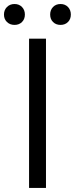

<svg xmlns="http://www.w3.org/2000/svg" viewBox="-41 -922 368 942"><path d="M101.6 0V-732.4H184.6V0ZM66.9 -814Q52.7 -799.8 30.3 -799.8Q7.8 -799.8 -6.8 -814Q-21.5 -828.1 -21.5 -850.6Q-21.5 -873 -6.8 -887.7Q7.8 -902.3 30.3 -902.3Q52.7 -902.3 66.9 -887.7Q81.1 -873 81.1 -850.6Q81.1 -828.1 66.9 -814ZM292.5 -814Q278.3 -799.8 255.9 -799.8Q233.4 -799.8 219.2 -814Q205.1 -828.1 205.1 -850.6Q205.1 -873 219.2 -887.7Q233.4 -902.3 255.9 -902.3Q278.3 -902.3 292.5 -887.7Q306.6 -873 306.6 -850.6Q306.6 -828.1 292.5 -814Z"/></svg>

Font: Gen Shin Gothic Normal
Style: Regular
Weight: 300
Designer: [Source Han Sans]
Ryoko NISHIZUKA  (kana & ideographs); Paul D. Hunt (Latin, Greek & Cyrillic); Wenlong ZHANG  (bopomofo
Version: Version 1.002.20150607